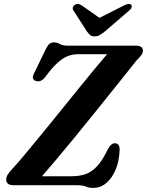

<svg xmlns="http://www.w3.org/2000/svg" viewBox="-20 -929 737 963"><path d="M365.5 0H47.5Q11 0 11 -29.5Q11 -41.5 19.5 -54.5Q28 -67.5 40 -80Q58.5 -99.5 94.2 -141.8Q130 -184 175.5 -239.8Q221 -295.5 270.5 -356.5Q320 -417.5 367.2 -476Q414.5 -534.5 453.8 -582Q493 -629.5 517 -657H370Q326 -657 288.2 -630Q250.5 -603 208 -544Q195 -527 182.2 -523Q169.5 -519 158 -523.5Q133.5 -532.5 154.5 -568.5L209.5 -682.5Q220 -702.5 228.5 -709.5Q237 -716.5 251 -716.5Q266.5 -716.5 280 -708.2Q293.5 -700 320 -700H660Q697 -700 697 -674.5Q697 -663 687.5 -650.8Q678 -638.5 663.5 -624.5Q647.5 -604 614.2 -562.2Q581 -520.5 536.8 -465.5Q492.5 -410.5 443.8 -349.8Q395 -289 347 -230.8Q299 -172.5 258.2 -124Q217.5 -75.5 190.5 -45H339.5Q377 -45 408 -55.2Q439 -65.5 466.5 -94.8Q494 -124 521.5 -181.5Q537.5 -210.5 555.5 -210.5Q580 -210.5 580 -179Q578.5 -123.5 560.8 -80Q543 -36.5 513.8 -11.5Q484.5 13.5 448 13.5Q426 13.5 410.8 6.8Q395.5 0 365.5 0ZM507 -772Q492 -760.5 480.5 -753.5Q469 -746.5 454.5 -746.5Q439.5 -746.5 431.8 -753.5Q424 -760.5 415.5 -772L349 -875.5Q342.5 -884.5 345.5 -892.5Q348.5 -900.5 355 -904.5Q371 -915 389.5 -902L479 -839.5L602.5 -902Q628 -915 638.5 -904.5Q642 -900.5 640.2 -892.5Q638.5 -884.5 627 -875.5Z"/></svg>

Font: Fraunces 9pt S000 SemiBold
Style: Italic
Weight: 600
Italic angle: -16°
Version: Version 1.000; ttfautohint (v1.8.3)